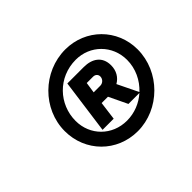

<svg xmlns="http://www.w3.org/2000/svg" viewBox="-110 -978 902 902"><g transform="rotate(-45 341.0 -527.5)"><path d="M363 -271C508 -271 634 -395 634 -544C634 -679 528 -784 393 -784C245 -784 120 -661 120 -514C120 -378 225 -271 363 -271ZM190 -512C190 -622 276 -715 394 -715C489 -715 564 -641 564 -544C564 -486 538 -433 498 -396L448 -499C476 -515 493 -543 493 -579C493 -637 452 -664 396 -664H287L250 -393H324L336 -485H378L422 -393H495C459 -361 412 -342 362 -342C264 -342 190 -416 190 -512ZM345 -547 353 -601H395C411 -601 420 -590 420 -578C420 -560 405 -547 389 -547Z"/></g></svg>

Font: Mluvka Bold
Style: Italic
Weight: 700
Italic angle: -8°
Designer: Modified by Jiří Krblich, Original typeface by Gumpita Rahayu
Foundry: Gumpita Rahayu & Jiří Krblich
Version: Version 2.000;Glyphs 3.1.1 (3134)